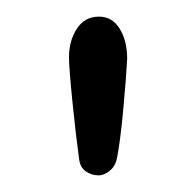

<svg xmlns="http://www.w3.org/2000/svg" viewBox="-20 -815 236 231"><path d="M75 -625Q71 -654 67 -694Q63 -734 63 -746Q63 -766 72.5 -780.5Q82 -795 99 -795Q115 -795 124 -780.5Q133 -766 133 -744Q132 -724 128.5 -685.5Q125 -647 121 -626Q119 -615 112 -609.5Q105 -604 99 -604Q90 -604 83 -609Q76 -614 75 -625Z"/></svg>

Font: Tsukimi Rounded
Style: Regular
Weight: 400
Designer: Takashi Funayama
Foundry: Takashi Funayama
Version: Version 1.032; ttfautohint (v1.8.3)